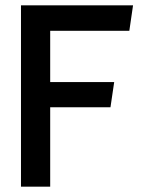

<svg xmlns="http://www.w3.org/2000/svg" viewBox="-20 -713 567 723"><path d="M59 -693V-10H169V-309H396L410 -404H169V-597H467L481 -693Z"/></svg>

Font: Bluebird
Style: Li
Weight: 300
Designer: Jasper
Foundry: Cannot Into Space Fonts
Version: Version 0.98